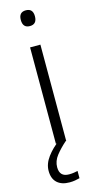

<svg xmlns="http://www.w3.org/2000/svg" viewBox="-143 -768 519 1024"><g transform="rotate(-15 116.5 -255.5)"><path d="M117 -729Q156 -729 156 -686Q156 -642 117 -642Q78 -642 78 -686Q78 -729 117 -729ZM145 -532V0H88V-532ZM62 123Q62 176 114 176Q129 176 141 174Q153 172 162 170V210Q150 213 136.5 215.5Q123 218 106 218Q62 218 37.5 195.5Q13 173 13 130Q13 91 40.5 54Q68 17 109 -13L142 0Q108 30 85 59.5Q62 89 62 123Z"/></g></svg>

Font: Noto Sans Sinhala Light
Style: Regular
Weight: 300
Designer: Jelle Bosma - Monotype Design Team
Foundry: Monotype Imaging Inc.
Version: Version 2.006; ttfautohint (v1.8.4.7-5d5b)